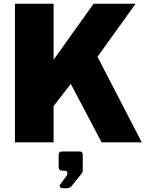

<svg xmlns="http://www.w3.org/2000/svg" viewBox="-20 -762 789 1028"><path d="M524 0 359 -313 267 -194V0H60V-742H267V-442L481 -742H706L502 -458L739 0ZM302 226 335 181Q341 174 341 166Q341 160 337 156Q333 152 326 152H317Q304 152 299 147Q294 142 294 130V69Q294 49 312 49H406Q423 49 423 65V152Q423 156 421 160Q419 164 419 165L365 232Q359 240 352 243Q345 246 332 246H314Q306 246 301.5 239Q297 232 302 226Z"/></svg>

Font: Morrison Black
Style: Regular
Weight: 900
Designer: Pablo Impallari, Rodrigo Fuenzalida (Modified by Dan O. Williams)
Version: Version 0.03;June 6, 2019;FontCreator 11.5.0.2425 64-bit; tt